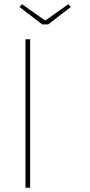

<svg xmlns="http://www.w3.org/2000/svg" viewBox="-20 -885 426 905"><path d="M100 0V-700H122V0ZM179 -770 72 -852 84 -865 193 -788 302 -865 314 -852 207 -770Z"/></svg>

Font: Mach Thin
Style: Regular
Weight: 250
Version: Version 1.002